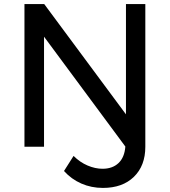

<svg xmlns="http://www.w3.org/2000/svg" viewBox="-20 -720 834 942"><path d="M693 -700V0Q693 93 637 147.5Q581 202 485 202Q428 202 379 180.5Q330 159 294 119L341 45Q372 76 409.5 92Q447 108 483 108Q532 108 561.5 80Q591 52 595 -1L196 -540V0H100V-700H197L598 -159V-700Z"/></svg>

Font: Gontserrat
Style: Regular
Weight: 400
Designer: Julieta Ulanovsky
Foundry: Julieta Ulanovsky
Version: Version 6.001